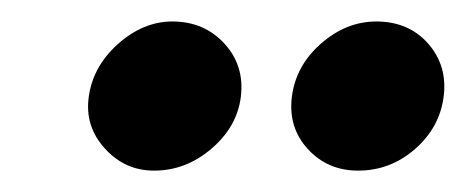

<svg xmlns="http://www.w3.org/2000/svg" viewBox="-20 -736 430 177"><path d="M202 -646.6Q198.5 -619 174.9 -598.9Q151.3 -578.7 122.1 -578.7Q95 -578.7 76.6 -599.2Q58.1 -619.6 61.8 -646.5Q65.5 -674.6 88.7 -695.4Q112 -716.2 138.9 -716.2Q168.2 -716.2 186.9 -695.8Q205.6 -675.4 202 -646.6ZM389 -647Q385.4 -618.6 362.7 -598.7Q339.9 -578.7 310.1 -578.7Q281.9 -578.7 263.7 -598.7Q245.5 -618.6 249.1 -647Q252.7 -675.4 275.9 -695.8Q299.2 -716.2 326.9 -716.2Q356.7 -716.2 374.7 -695.8Q392.6 -675.4 389 -647Z"/></svg>

Font: Aleo
Style: Italic
Weight: 400
Italic angle: -7°
Designer: Alessio Laiso
Foundry: Alessio Laiso
Version: Version 2.001;gftools[0.9.29]